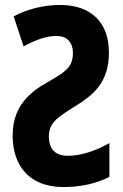

<svg xmlns="http://www.w3.org/2000/svg" viewBox="-20 -744 494 774"><path d="M221 -724Q315 -724 367 -674Q419 -624 419 -531Q419 -487 408 -453.5Q397 -420 378 -395Q359 -370 333 -350Q307 -330 277 -312Q241 -290 218.5 -272.5Q196 -255 186.5 -236.5Q177 -218 177 -194Q177 -170 185 -152.5Q193 -135 210 -125.5Q227 -116 253 -116Q292 -116 335 -129.5Q378 -143 421 -167V-31Q380 -10 333 0Q286 10 238 10Q170 10 124 -15.5Q78 -41 54.5 -88Q31 -135 31 -197Q31 -247 46.5 -285.5Q62 -324 92.5 -355Q123 -386 169 -411Q210 -434 233 -451Q256 -468 265 -486.5Q274 -505 274 -531Q274 -561 257.5 -580Q241 -599 207 -599Q178 -599 146 -588.5Q114 -578 75 -557L35 -678Q76 -700 124.5 -712Q173 -724 221 -724Z"/></svg>

Font: Noto Sans Display Condensed
Style: Bold
Weight: 700
Width: 3
Designer: Monotype Design Team
Foundry: Monotype Imaging Inc.
Version: Version 2.003